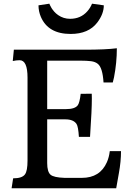

<svg xmlns="http://www.w3.org/2000/svg" viewBox="-20 -1015 708 1035"><path d="M466.3 -293 465.3 -277.3H405.3Q401.9 -332.5 392.6 -346.7Q376 -371.6 332.5 -371.6H234.4V-136.2Q234.4 -88.9 252.4 -73.2Q270 -58.1 328.1 -56.2H421.4Q519 -56.2 556.2 -140.6Q567.9 -167 571.8 -200.2H632.3Q632.3 -144.5 621.1 -83L606.4 0H42.5L50.8 -53.7Q99.6 -53.7 114.7 -75.2Q128.4 -93.8 128.4 -149.9V-596.2Q128.4 -690.4 85.9 -690.4Q68.4 -690.4 48.8 -686L54.7 -747.1H433.6Q551.3 -747.1 609.9 -754.9Q609.9 -676.8 594.7 -598.6Q590.8 -580.1 587.9 -570.3H538.1Q533.2 -649.4 507.8 -670.4Q493.7 -682.1 470.9 -685.1Q448.2 -688 414.1 -688H234.4V-426.8H335.4Q384.3 -426.8 399.4 -447.8Q409.2 -460.9 415 -509.3L474.6 -509.8L475.1 -483.9Q475.1 -421.9 466.3 -293ZM360.8 -832Q239.7 -832 200.2 -924.3Q187.5 -954.1 187.5 -986.3L246.1 -995.1Q246.6 -994.1 249.3 -987.5Q252 -981 257.6 -971.9Q263.2 -962.9 272 -952.6Q280.8 -942.4 293.5 -933.6Q322.3 -913.6 357.9 -913.6Q415 -913.6 450.7 -954.1Q466.8 -972.2 476.1 -995.1L539.6 -986.3Q539.6 -939.9 504.4 -893.6Q457.5 -832 360.8 -832Z"/></svg>

Font: HeadlandOne
Style: Regular
Weight: 400
Designer: Gary Lonergan
Foundry: Sorkin Type Co.
Version: Version 1.002